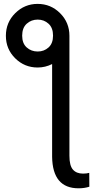

<svg xmlns="http://www.w3.org/2000/svg" viewBox="-20 -783 506 1002"><path d="M446.3 191.4Q420.4 199.7 390.1 199.7Q254.4 199.7 252 35.6V-448.7Q216.3 -430.7 176.3 -430.7Q107.9 -430.7 59.3 -478.8Q10.7 -526.9 10.7 -596.2Q10.7 -666 59.6 -714.4Q108.4 -762.7 176.3 -762.7Q245.1 -762.7 293.7 -714.1Q342.3 -665.5 342.3 -596.2V29.8Q342.3 81.1 360.6 102.1Q378.9 123 413.1 123Q432.6 123 445.8 119.1ZM176.8 -514.2Q210 -514.2 233.4 -535.4Q256.8 -556.6 256.8 -597.2Q256.8 -637.7 233.4 -659.2Q210 -680.7 176.8 -680.7Q143.1 -680.7 119.4 -659.2Q95.7 -637.7 95.7 -596.7Q95.7 -556.6 119.4 -535.4Q143.1 -514.2 176.8 -514.2Z"/></svg>

Font: LXGW WenKai Screen R
Style: Regular
Weight: 400
Designer: Fontworks Inc.
Version: Version 1.235;May 31, 2022